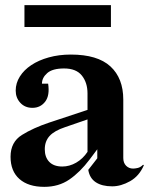

<svg xmlns="http://www.w3.org/2000/svg" viewBox="-20 -715 586 746"><path d="M323 -55 358 -100V-135L328 -95Q291 -46 249.5 -17.5Q208 11 152 11Q90 11 55.5 -19.5Q21 -50 21 -106Q21 -163 65 -190.5Q109 -218 172 -239L320 -288V-352Q320 -394 298 -421.5Q276 -449 229 -449Q184 -449 163.5 -431Q143 -413 143 -390H167Q174 -344 155.5 -320Q137 -296 106 -296Q77 -296 59 -315.5Q41 -335 41 -363Q41 -392 57 -417.5Q73 -443 101.5 -462Q130 -481 169.5 -492Q209 -503 255 -503Q359 -503 409 -457Q459 -411 459 -328V-101Q459 -82 470 -71Q481 -60 497 -60Q505 -60 515.5 -62.5Q526 -65 536 -75L539 -73Q521 -31 485.5 -11Q450 9 416 9Q376 9 352 -7Q328 -23 323 -55ZM154 -135Q154 -104 171.5 -86Q189 -68 222 -68Q250 -68 276 -83Q302 -98 320 -125V-251L233 -221Q191 -207 172.5 -186.5Q154 -166 154 -135ZM75 -695H411V-610H75Z"/></svg>

Font: Redaction
Style: Bold
Weight: 700
Designer: Jeremy Mickel / Forest Young
Foundry: MCKL
Version: Version 2.001; Redaction Bold